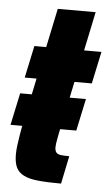

<svg xmlns="http://www.w3.org/2000/svg" viewBox="-51 -692 418 727"><g transform="rotate(5 158.5 -329.0)"><path d="M-1 -205 25 -327H275L249 -205ZM209 0Q157 0 122 -3.5Q87 -7 66.5 -17.5Q46 -28 37.5 -46.5Q29 -65 29 -95Q29 -111 31.5 -130.5Q34 -150 38 -174Q42 -198 48 -226L82 -388H37L63 -510H108L139 -658H283L252 -510H318L292 -388H226L184 -188Q182 -176 180 -166.5Q178 -157 177 -149Q176 -141 176 -135Q176 -122 181.5 -115.5Q187 -109 199 -107.5Q211 -106 231 -106Z"/></g></svg>

Font: Saira Condensed Black
Style: Italic
Weight: 900
Width: 3
Italic angle: -12°
Designer: Hector Gatti with collaboration of the Omnibus-Type team
Foundry: Omnibus-Type
Version: Version 1.101